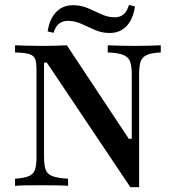

<svg xmlns="http://www.w3.org/2000/svg" viewBox="-20 -755 714 780"><path d="M509.7 5.6 170.2 -500.8H158.9V-118.5Q158.9 -84.7 165.3 -66.1Q171.8 -47.6 192.7 -39.5Q213.7 -31.5 256.5 -29V0Q240.3 -1.6 210.5 -2Q180.6 -2.4 146.8 -2.4Q112.9 -2.4 85.1 -2Q57.3 -1.6 41.1 0V-29Q78.2 -31.5 97.2 -39.5Q116.1 -47.6 122.2 -65.7Q128.2 -83.9 128.2 -116.1V-472.6Q128.2 -501.6 122.6 -515.7Q116.9 -529.8 98 -535.5Q79 -541.1 41.1 -541.9V-571Q58.9 -570.2 88.3 -569.4Q117.7 -568.5 152.4 -568.5Q182.3 -568.5 207.7 -569.4Q233.1 -570.2 251.6 -571L503.2 -191.1H515.3V-452.4Q515.3 -486.3 508.5 -504.8Q501.6 -523.4 481 -531.9Q460.5 -540.3 417.7 -541.9V-571Q433.9 -570.2 463.7 -569.4Q493.5 -568.5 526.6 -568.5Q560.5 -568.5 588.7 -569.4Q616.9 -570.2 633.1 -571V-541.9Q596 -540.3 577 -531.9Q558.1 -523.4 551.6 -505.6Q545.2 -487.9 545.2 -454.8V5.6ZM425.8 -621Q393.5 -621 365.3 -633.5Q337.1 -646 310.5 -658.1Q283.9 -670.2 256.5 -670.2Q233.9 -670.2 219.8 -658.9Q205.6 -647.6 197.6 -621.8L173.4 -627.4Q181.5 -678.2 208.1 -706Q234.7 -733.9 276.6 -733.9Q308.9 -733.9 337.1 -721.8Q365.3 -709.7 391.9 -697.2Q418.5 -684.7 445.2 -684.7Q468.5 -684.7 482.3 -696.8Q496 -708.9 504 -734.7L528.2 -729Q521 -677.4 494.4 -649.2Q467.7 -621 425.8 -621Z"/></svg>

Font: Playfair SemiBold
Style: Regular
Weight: 600
Designer: Claus Eggers Sørensen
Foundry: Claus Eggers Sørensen
Version: Version 2.001;gftools[0.9.30]